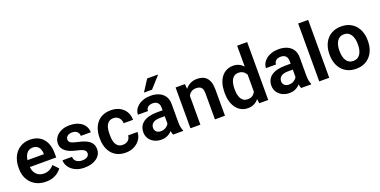

<svg xmlns="http://www.w3.org/2000/svg" viewBox="-17 -1539 4629 2337"><g transform="rotate(-20 2297.5 -370.0)"><path d="M295.4 9.8Q235.4 9.8 187.5 -9.8Q139.6 -29.3 106.2 -64.2Q72.8 -99.1 54.9 -145.8Q37.1 -192.4 37.1 -246.1V-265.6Q37.1 -326.7 54.7 -376.7Q72.3 -426.8 104.5 -462.9Q136.7 -499 181.6 -518.6Q226.6 -538.1 280.8 -538.1Q336.9 -538.1 379.9 -519.3Q422.9 -500.5 451.7 -466.3Q480.5 -432.1 495.1 -384.5Q509.8 -336.9 509.8 -279.3V-225.1H95.7V-314H382.8V-323.7Q381.8 -354.5 371.1 -380.1Q360.4 -405.8 337.9 -421.1Q315.4 -436.5 279.8 -436.5Q251 -436.5 229.7 -424.1Q208.5 -411.6 194.6 -388.9Q180.7 -366.2 173.8 -335Q167 -303.7 167 -265.6V-246.1Q167 -212.9 176 -184.6Q185.1 -156.2 202.9 -135.5Q220.7 -114.7 245.8 -103.3Q271 -91.8 303.2 -91.8Q343.8 -91.8 376.7 -107.7Q409.7 -123.5 434.1 -154.8L499 -87.4Q482.4 -63 454.3 -40.5Q426.3 -18.1 386.7 -4.2Q347.2 9.8 295.4 9.8Z M886.7 -144.5Q886.7 -161.1 877.9 -174.3Q869.1 -187.5 845 -198.5Q820.8 -209.5 774.4 -219.2Q733.4 -228 698.7 -241.2Q664.1 -254.4 639.2 -273.2Q614.3 -292 600.3 -317.6Q586.4 -343.3 586.4 -377Q586.4 -409.7 600.6 -438.7Q614.7 -467.8 641.6 -490Q668.5 -512.2 707 -525.1Q745.6 -538.1 793.9 -538.1Q861.3 -538.1 909.9 -516.1Q958.5 -494.1 984.4 -455.8Q1010.3 -417.5 1010.3 -369.6H881.3Q881.3 -390.6 871.8 -407.7Q862.3 -424.8 842.8 -435.3Q823.2 -445.8 793.5 -445.8Q766.6 -445.8 748.3 -437Q730 -428.2 720.7 -414.1Q711.4 -399.9 711.4 -382.8Q711.4 -370.1 716.6 -360.1Q721.7 -350.1 733.4 -341.8Q745.1 -333.5 765.4 -326.7Q785.6 -319.8 815.4 -313.5Q874.5 -301.8 918.7 -282.5Q962.9 -263.2 987.8 -231.4Q1012.7 -199.7 1012.7 -150.4Q1012.7 -115.2 997.6 -86.2Q982.4 -57.1 953.6 -35.6Q924.8 -14.2 884.8 -2.2Q844.7 9.8 794.4 9.8Q721.7 9.8 671.4 -16.4Q621.1 -42.5 595.2 -82.8Q569.3 -123 569.3 -166.5H692.9Q694.3 -135.7 709.5 -117.2Q724.6 -98.6 747.8 -90.6Q771 -82.5 796.9 -82.5Q826.2 -82.5 846.2 -90.6Q866.2 -98.6 876.5 -112.5Q886.7 -126.5 886.7 -144.5Z M1327.1 -91.8Q1354.5 -91.8 1376 -102.5Q1397.5 -113.3 1410.4 -132.8Q1423.3 -152.3 1424.3 -178.2H1545.9Q1544.9 -124.5 1515.6 -82Q1486.3 -39.6 1437.7 -14.9Q1389.2 9.8 1329.1 9.8Q1268.1 9.8 1222.7 -10.7Q1177.2 -31.2 1147.2 -67.9Q1117.2 -104.5 1102.3 -152.8Q1087.4 -201.2 1087.4 -256.3V-272Q1087.4 -327.1 1102.3 -375.5Q1117.2 -423.8 1147.2 -460.4Q1177.2 -497.1 1222.7 -517.6Q1268.1 -538.1 1328.6 -538.1Q1392.6 -538.1 1441.2 -513.2Q1489.7 -488.3 1517.3 -442.9Q1544.9 -397.5 1545.9 -335.9H1424.3Q1423.3 -364.3 1411.6 -386.7Q1399.9 -409.2 1378.4 -422.9Q1356.9 -436.5 1326.2 -436.5Q1293.5 -436.5 1271.7 -422.9Q1250 -409.2 1238 -385.5Q1226.1 -361.8 1221.4 -332.8Q1216.8 -303.7 1216.8 -272V-256.3Q1216.8 -224.1 1221.4 -194.8Q1226.1 -165.5 1238 -142.3Q1250 -119.1 1271.7 -105.5Q1293.5 -91.8 1327.1 -91.8Z M1922.9 -112.3V-356Q1922.9 -382.8 1913.6 -402.3Q1904.3 -421.9 1885.3 -432.6Q1866.2 -443.4 1836.9 -443.4Q1811 -443.4 1791.7 -434.6Q1772.5 -425.8 1762.2 -409.9Q1752 -394 1752 -373.5H1622.6Q1622.6 -406.2 1638.2 -435.8Q1653.8 -465.3 1682.9 -488.5Q1711.9 -511.7 1752.7 -524.9Q1793.5 -538.1 1844.2 -538.1Q1904.3 -538.1 1951.4 -517.8Q1998.5 -497.6 2025.6 -457Q2052.7 -416.5 2052.7 -355V-124.5Q2052.7 -85 2057.9 -56.9Q2063 -28.8 2073.2 -8.3V0H1941.9Q1932.6 -20 1927.7 -51Q1922.9 -82 1922.9 -112.3ZM1940.9 -321.8 1941.9 -245.1H1860.4Q1830.1 -245.1 1807.1 -239Q1784.2 -232.9 1769.5 -221.4Q1754.9 -210 1747.6 -194.1Q1740.2 -178.2 1740.2 -158.2Q1740.2 -138.7 1749.3 -123Q1758.3 -107.4 1775.6 -98.4Q1793 -89.4 1816.4 -89.4Q1850.6 -89.4 1876 -103.3Q1901.4 -117.2 1915.5 -137.2Q1929.7 -157.2 1930.7 -175.3L1967.8 -119.6Q1960.9 -99.6 1947.3 -77.1Q1933.6 -54.7 1912.1 -35.2Q1890.6 -15.6 1860.4 -2.9Q1830.1 9.8 1790 9.8Q1738.8 9.8 1698.2 -10.7Q1657.7 -31.2 1634.3 -66.9Q1610.8 -102.5 1610.8 -147.9Q1610.8 -189.9 1626.5 -222.2Q1642.1 -254.4 1672.9 -276.6Q1703.6 -298.8 1749.3 -310.3Q1794.9 -321.8 1854 -321.8ZM1783.2 -601.6 1878.9 -750H2021.5L1888.2 -601.6Z M2295.4 -415.5V0H2166.5V-528.3H2287.6ZM2274.9 -283.2H2236.8Q2237.3 -340.8 2252.4 -387.7Q2267.6 -434.6 2295.2 -468.3Q2322.8 -502 2360.8 -520Q2398.9 -538.1 2445.8 -538.1Q2483.9 -538.1 2514.6 -527.3Q2545.4 -516.6 2567.6 -493.2Q2589.8 -469.7 2601.8 -431.9Q2613.8 -394 2613.8 -338.9V0H2483.9V-339.8Q2483.9 -376 2473.4 -397Q2462.9 -418 2443.1 -426.8Q2423.3 -435.5 2394.5 -435.5Q2364.7 -435.5 2342.5 -423.6Q2320.3 -411.6 2305.4 -390.6Q2290.5 -369.6 2282.7 -342.3Q2274.9 -314.9 2274.9 -283.2Z M3044.4 -112.3V-750H3174.3V0H3057.1ZM2705.1 -257.8V-268.1Q2705.1 -328.6 2719 -378.2Q2732.9 -427.7 2759.8 -463.4Q2786.6 -499 2825 -518.6Q2863.3 -538.1 2912.1 -538.1Q2959.5 -538.1 2994.9 -519Q3030.3 -500 3055.4 -464.8Q3080.6 -429.7 3095.7 -381.6Q3110.8 -333.5 3117.7 -275.9V-248Q3110.8 -191.9 3095.7 -145Q3080.6 -98.1 3055.4 -63.2Q3030.3 -28.3 2994.6 -9.3Q2959 9.8 2911.1 9.8Q2862.8 9.8 2824.5 -10.3Q2786.1 -30.3 2759.5 -66.4Q2732.9 -102.5 2719 -151.4Q2705.1 -200.2 2705.1 -257.8ZM2834.5 -268.1V-257.8Q2834.5 -223.6 2840.3 -193.8Q2846.2 -164.1 2859.4 -141.4Q2872.6 -118.7 2893.3 -106Q2914.1 -93.3 2943.8 -93.3Q2981.9 -93.3 3006.6 -110.1Q3031.2 -127 3044.9 -156.5Q3058.6 -186 3062.5 -223.1V-299.8Q3060.5 -329.1 3052.5 -354Q3044.4 -378.9 3030 -397Q3015.6 -415 2994.6 -425.3Q2973.6 -435.5 2944.8 -435.5Q2915 -435.5 2894 -422.6Q2873 -409.7 2859.9 -386.7Q2846.7 -363.8 2840.6 -333.5Q2834.5 -303.2 2834.5 -268.1Z M3581.5 -112.3V-356Q3581.5 -382.8 3572.3 -402.3Q3563 -421.9 3543.9 -432.6Q3524.9 -443.4 3495.6 -443.4Q3469.7 -443.4 3450.4 -434.6Q3431.2 -425.8 3420.9 -409.9Q3410.6 -394 3410.6 -373.5H3281.2Q3281.2 -406.2 3296.9 -435.8Q3312.5 -465.3 3341.6 -488.5Q3370.6 -511.7 3411.4 -524.9Q3452.1 -538.1 3502.9 -538.1Q3563 -538.1 3610.1 -517.8Q3657.2 -497.6 3684.3 -457Q3711.4 -416.5 3711.4 -355V-124.5Q3711.4 -85 3716.6 -56.9Q3721.7 -28.8 3731.9 -8.3V0H3600.6Q3591.3 -20 3586.4 -51Q3581.5 -82 3581.5 -112.3ZM3599.6 -321.8 3600.6 -245.1H3519Q3488.8 -245.1 3465.8 -239Q3442.9 -232.9 3428.2 -221.4Q3413.6 -210 3406.2 -194.1Q3398.9 -178.2 3398.9 -158.2Q3398.9 -138.7 3408 -123Q3417 -107.4 3434.3 -98.4Q3451.7 -89.4 3475.1 -89.4Q3509.3 -89.4 3534.7 -103.3Q3560.1 -117.2 3574.2 -137.2Q3588.4 -157.2 3589.4 -175.3L3626.5 -119.6Q3619.6 -99.6 3606 -77.1Q3592.3 -54.7 3570.8 -35.2Q3549.3 -15.6 3519 -2.9Q3488.8 9.8 3448.7 9.8Q3397.5 9.8 3356.9 -10.7Q3316.4 -31.2 3293 -66.9Q3269.5 -102.5 3269.5 -147.9Q3269.5 -189.9 3285.2 -222.2Q3300.8 -254.4 3331.5 -276.6Q3362.3 -298.8 3408 -310.3Q3453.6 -321.8 3512.7 -321.8Z M3964.4 -750V0H3835V-750Z M4064.5 -258.8V-269Q4064.5 -327.1 4081.1 -376.2Q4097.7 -425.3 4129.4 -461.4Q4161.1 -497.6 4207 -517.8Q4252.9 -538.1 4311.5 -538.1Q4371.1 -538.1 4417.2 -517.8Q4463.4 -497.6 4495.1 -461.4Q4526.9 -425.3 4543.5 -376.2Q4560.1 -327.1 4560.1 -269V-258.8Q4560.1 -201.2 4543.5 -152.1Q4526.9 -103 4495.1 -66.7Q4463.4 -30.3 4417.5 -10.3Q4371.6 9.8 4312.5 9.8Q4253.9 9.8 4207.5 -10.3Q4161.1 -30.3 4129.4 -66.7Q4097.7 -103 4081.1 -152.1Q4064.5 -201.2 4064.5 -258.8ZM4193.4 -269V-258.8Q4193.4 -224.1 4200.2 -193.8Q4207 -163.6 4221.2 -140.6Q4235.4 -117.7 4258.1 -104.7Q4280.8 -91.8 4312.5 -91.8Q4343.8 -91.8 4366.2 -104.7Q4388.7 -117.7 4403.1 -140.6Q4417.5 -163.6 4424.3 -193.8Q4431.2 -224.1 4431.2 -258.8V-269Q4431.2 -303.2 4424.3 -333.3Q4417.5 -363.3 4403.1 -386.5Q4388.7 -409.7 4366 -423.1Q4343.3 -436.5 4311.5 -436.5Q4280.3 -436.5 4257.8 -423.1Q4235.4 -409.7 4221.2 -386.5Q4207 -363.3 4200.2 -333.3Q4193.4 -303.2 4193.4 -269Z"/></g></svg>

Font: Roboto SemiBold
Style: Regular
Weight: 600
Designer: Christian Robertson
Foundry: Google
Version: Version 3.009; 2024